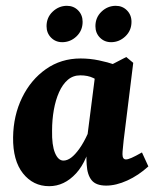

<svg xmlns="http://www.w3.org/2000/svg" viewBox="-20 -631 543 660"><path d="M149 9Q94 9 59 -35Q24 -79 25 -159Q26 -234 56 -295.5Q86 -357 138 -393.5Q190 -430 257 -430Q289 -430 320 -423.5Q351 -417 374 -409L338 -340Q319 -354 300.5 -363Q282 -372 256 -372Q231 -372 213 -356.5Q195 -341 183 -314Q171 -287 165 -253Q159 -219 159 -182Q158 -132 169 -105.5Q180 -79 198 -79Q211 -79 224.5 -89Q238 -99 253 -120Q268 -141 282 -172L297 -165Q282 -79 241.5 -35Q201 9 149 9ZM345 7Q310 7 295 -11.5Q280 -30 278 -65Q277 -78 277 -100Q277 -122 277 -137L308 -380L414 -435L438 -415L405 -148Q404 -136 402.5 -122.5Q401 -109 401 -101Q401 -83 413 -83Q420 -83 432.5 -88.5Q445 -94 468 -107L490 -59Q456 -28 417.5 -10.5Q379 7 345 7ZM362 -486Q339 -486 323.5 -501.7Q308 -517.4 308 -541Q308 -571 329 -591Q350 -611 378.1 -611Q401 -611 416.5 -595.3Q432 -579.6 432 -556Q432 -526 410.9 -506Q389.7 -486 362 -486ZM193.9 -486Q171 -486 155.5 -501.7Q140 -517.4 140 -541Q140 -571 161.1 -591Q182.3 -611 210 -611Q233.1 -611 248.6 -595.3Q264 -579.6 264 -556Q264 -526 243 -506Q222 -486 193.9 -486Z"/></svg>

Font: Rasa
Style: Italic
Weight: 400
Italic angle: -7.10001°
Designer: Anna Giedrys (Yrsa+Rasa design), David Brezina (Yrsa art-direction, Rasa art-direction, design)
Foundry: Rosetta Type Foundry
Version: Version 2.004